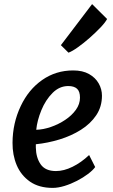

<svg xmlns="http://www.w3.org/2000/svg" viewBox="-20 -907 551 935"><path d="M236.5 8Q170 8 126 -22.5Q82 -53.5 61.2 -103Q40.5 -152.5 41 -211.5Q41.5 -307.5 81 -390.5Q119 -471 185.5 -517.5Q252 -564 336.5 -564Q382.5 -564 413.5 -546.5Q444.5 -529 460.5 -501Q476.5 -473 476.5 -441Q476.5 -387.5 448.8 -346Q421 -304.5 374.2 -275Q327.5 -245.5 270.2 -228Q213 -210.5 154.5 -204.5V-188.5Q155.5 -139 178.2 -106.5Q201 -74 252.5 -74Q291 -74 333.2 -94.8Q375.5 -115.5 414 -152L443.5 -93.5Q432 -77.5 408.5 -59.8Q385 -42 355 -26.5Q325 -11 294 -1.5Q263 8 236.5 8ZM156.5 -275Q191 -276 228 -288.8Q265 -301.5 297.2 -323Q329.5 -344.5 349.5 -372.2Q369.5 -400 369.5 -431.5Q369.5 -462 355 -475Q340.5 -488 312.5 -488Q269.5 -488 236 -454.5Q202 -420.5 181.5 -370.5Q161 -320.5 156.5 -275ZM313.5 -650.5 276.5 -687 428.5 -887 501.5 -814.5Q493 -798 469.5 -773.2Q446 -748.5 416.5 -722.5Q387 -696.5 359.2 -676.8Q331.5 -657 313.5 -650.5Z"/></svg>

Font: Merriweather Sans Italic
Style: Regular
Weight: 400
Italic angle: -7.5°
Designer: Eben Sorkin
Foundry: Eben Sorkin
Version: Version 1.008; ttfautohint (v1.7.19-72a1) -l 8 -r 50 -G 200 